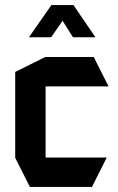

<svg xmlns="http://www.w3.org/2000/svg" viewBox="-20 -738 464 758"><path d="M98 0 40 -115V-454L159 -513H350L408 -398V-397H160V-116H401V-115L343 0ZM268 -591 227 -656 182 -591H95V-592L183 -718H269H270L356 -592V-591Z"/></svg>

Font: Foldit Thin Medium
Style: Regular
Weight: 500
Version: Version 1.003